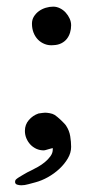

<svg xmlns="http://www.w3.org/2000/svg" viewBox="-20 -448 295 572"><path d="M75.2 -377.4Q75.2 -389.6 81.1 -398.9Q86.9 -408.2 95.9 -414.8Q105 -421.4 116.2 -424.8Q127.4 -428.2 138.7 -428.2Q148.9 -428.2 158.7 -423.3Q168.5 -418.5 175.8 -410.4Q183.1 -402.3 187.5 -392.6Q191.9 -382.8 191.9 -372.6Q191.9 -361.3 188.7 -350.8Q185.5 -340.3 179.2 -332.3Q172.9 -324.2 162.8 -319.1Q152.8 -314 139.6 -313.5Q125.5 -312 113.5 -316.7Q101.6 -321.3 93 -330.1Q84.5 -338.9 79.8 -351.1Q75.2 -363.3 75.2 -377.4ZM24.9 93.8Q24.9 89.4 27.3 86.9Q30.3 84 36.1 80.3Q42 76.7 48.6 72.8Q55.2 68.8 61.5 65.4Q67.9 62 72.3 60.1Q81.5 55.7 92.8 49.3Q104 43 113.8 34.9Q123.5 26.9 130.4 17.3Q137.2 7.8 137.2 -2.4V-6.8Q135.3 -6.3 131.3 -5.4Q127.4 -4.4 123.5 -3.2Q119.6 -2 116 -1Q112.3 0 110.8 0Q98.6 0 88.4 -4.6Q78.1 -9.3 70.6 -17.3Q63 -25.4 58.6 -35.9Q54.2 -46.4 54.2 -58.1Q54.2 -76.7 65.9 -90.3Q77.6 -104 94.7 -109.9Q101.6 -110.8 106.7 -111.6Q111.8 -112.3 114.3 -112.3Q119.6 -112.3 128.2 -110.8Q136.7 -109.4 143.1 -105.5Q146 -103.5 151.1 -99.4Q156.2 -95.2 161.4 -90.3Q166.5 -85.4 170.9 -80.8Q175.3 -76.2 176.8 -73.7Q186.5 -59.1 189.2 -42.2Q191.9 -25.4 191.9 -10.3Q191.9 7.3 182.1 23.9Q172.4 40.5 157 54.9Q141.6 69.3 122.8 79.8Q104 90.3 85.4 95.2Q75.7 97.7 64.5 100.8Q53.2 104 43.5 104Q37.6 104 31.2 102.1Q24.9 100.1 24.9 93.8Z"/></svg>

Font: IM FELL French Canon
Style: Regular
Weight: 400
Designer: Igino Marini
Foundry: Igino Marini,
Version: 3.00